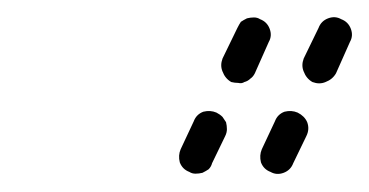

<svg xmlns="http://www.w3.org/2000/svg" viewBox="-20 -581 423 220"><path d="M186 -395Q189 -387 197 -384Q200 -382 204 -382Q208 -382 212 -383Q216 -385 219 -387Q222 -390 223 -394L238 -425Q240 -429 240 -433Q240 -437 239 -441Q237 -444 235 -447Q232 -450 228 -452Q221 -455 213 -453Q205 -450 202 -442L187 -410Q184 -403 186 -395ZM279 -395Q282 -387 290 -384Q297 -380 305 -383Q313 -386 316 -394L331 -425Q335 -433 332 -441Q329 -448 321 -452Q314 -455 306 -453Q298 -450 295 -442L280 -410Q277 -403 279 -395ZM235 -499Q238 -491 245 -487Q249 -486 253 -486Q257 -485 260 -487Q264 -488 267 -491Q270 -493 272 -497L288 -533Q292 -540 289 -548Q286 -556 278 -559Q275 -561 271 -561Q267 -561 263 -560Q259 -558 256 -556Q254 -553 252 -549L235 -514Q232 -506 235 -499ZM328 -499Q331 -491 338 -487Q346 -484 353 -487Q361 -490 365 -497L381 -533Q385 -540 382 -548Q379 -556 371 -559Q364 -563 356 -560Q348 -557 345 -549L328 -514Q325 -506 328 -499Z"/></svg>

Font: FRB American Cursive Dashed
Style: Bold Italic
Weight: 700
Italic angle: -25°
Version: Version 2.0;Modular Font Editor K font №1